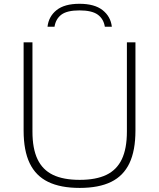

<svg xmlns="http://www.w3.org/2000/svg" viewBox="-20 -958 819 988"><path d="M101.5 -286.5V-740H147V-281Q147 -193.5 173 -138.8Q199 -84 252.5 -58.2Q306 -32.5 390 -32.5Q474 -32.5 527.5 -58.2Q581 -84 607 -138.8Q633 -193.5 633 -281V-740H677V-286.5Q677 -183 646 -118Q615 -53 551.8 -22Q488.5 9 390 9Q291.5 9 227.8 -22Q164 -53 132.8 -118Q101.5 -183 101.5 -286.5ZM389 -938.5Q466.5 -938.5 508 -905.8Q549.5 -873 555.5 -820.5H519.5Q513 -861 482.8 -882.8Q452.5 -904.5 389 -904.5Q325.5 -904.5 296.2 -882.8Q267 -861 260.5 -820.5H224.5Q230.5 -873.5 271.2 -906Q312 -938.5 389 -938.5Z"/></svg>

Font: Encode Sans Expanded ExtraLight
Style: Regular
Weight: 275
Width: 7
Designer: Multiple Designers
Foundry: Impallari Type
Version: Version 2.000